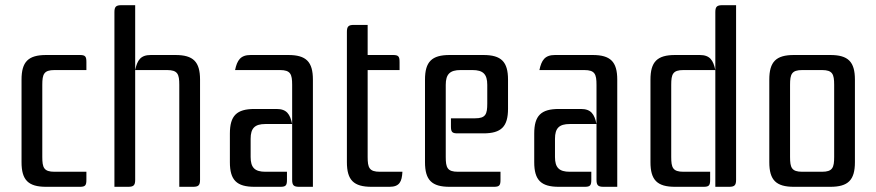

<svg xmlns="http://www.w3.org/2000/svg" viewBox="-20 -720 3378 740"><path d="M158 -508C89 -508 63 -482 63 -413V-95C63 -26 89 0 158 0H288C309 0 313 -6 313 -27V-58H190C149 -58 143 -74 143 -115V-393C143 -434 149 -450 190 -450H313V-481C313 -502 309 -508 288 -508Z M751 -413C751 -482 725 -508 656 -508H561C522 -508 509 -488 501 -450V-700H448C427 -700 421 -694 421 -673V0H474C495 0 501 -6 501 -27V-450H624C665 -450 671 -434 671 -393V0H724C745 0 751 -6 751 -27Z M1106 -27C1106 -6 1112 0 1133 0H1186V-413C1186 -482 1160 -508 1091 -508H946C907 -508 894 -488 886 -450H1059C1100 -450 1106 -434 1106 -393ZM1061 0C1082 0 1086 -6 1086 -27V-58H1003C962 -58 946 -74 946 -115V-185C946 -226 962 -242 1003 -242H1106C1098 -280 1085 -300 1046 -300H961C892 -300 866 -274 866 -205V-95C866 -26 892 0 961 0Z M1397 -508V-624H1344C1323 -624 1317 -618 1317 -597V-95C1317 -26 1343 0 1412 0H1481C1520 0 1529 -20 1531 -58H1444C1403 -58 1397 -74 1397 -115V-450H1520V-481C1520 -502 1516 -508 1495 -508Z M1745 -58C1704 -58 1698 -74 1698 -115V-393C1698 -434 1714 -450 1755 -450H1801C1842 -450 1858 -434 1858 -393V-321C1858 -280 1852 -264 1811 -264H1718V-233C1718 -212 1722 -206 1743 -206H1843C1912 -206 1938 -232 1938 -301V-413C1938 -482 1912 -508 1843 -508H1713C1644 -508 1618 -482 1618 -413V-95C1618 -26 1644 0 1713 0H1884C1905 0 1909 -6 1909 -27V-58Z M2279 -27C2279 -6 2285 0 2306 0H2359V-413C2359 -482 2333 -508 2264 -508H2119C2080 -508 2067 -488 2059 -450H2232C2273 -450 2279 -434 2279 -393ZM2234 0C2255 0 2259 -6 2259 -27V-58H2176C2135 -58 2119 -74 2119 -115V-185C2119 -226 2135 -242 2176 -242H2279C2271 -280 2258 -300 2219 -300H2134C2065 -300 2039 -274 2039 -205V-95C2039 -26 2065 0 2134 0Z M2764 -700C2743 -700 2737 -694 2737 -673V0H2790C2811 0 2817 -6 2817 -27V-700ZM2692 0C2713 0 2717 -6 2717 -27V-58H2614C2573 -58 2567 -74 2567 -115V-393C2567 -434 2573 -450 2614 -450H2737C2729 -488 2716 -508 2677 -508H2582C2513 -508 2487 -482 2487 -413V-95C2487 -26 2513 0 2582 0Z M2945 -413V-95C2945 -26 2971 0 3040 0H3180C3249 0 3275 -26 3275 -95V-413C3275 -482 3249 -508 3180 -508H3040C2971 -508 2945 -482 2945 -413ZM3148 -450C3189 -450 3195 -434 3195 -393V-115C3195 -74 3189 -58 3148 -58H3072C3031 -58 3025 -74 3025 -115V-393C3025 -434 3031 -450 3072 -450Z"/></svg>

Font: Rationale One
Style: Regular
Weight: 400
Designer: Cyreal (www.cyreal.org)
Foundry: Cyreal (www.cyreal.org)
Version: Version 1.001